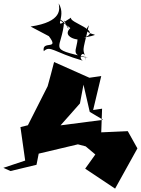

<svg xmlns="http://www.w3.org/2000/svg" viewBox="-53 -1056 833 1136"><path d="M511 -142 451 -58 628 60 760 -178 703 -280 546 -273 551 -413 498 -405 546 -606 476 -596 267 -689C254 -641 243 -593 229 -546L112 -315L68 -304L96 -106L-33 -63L9 -44L163 -81L176 -147L408 -202L454 -190ZM259 -262 420 -444 441 -555 478 -394 557 -347 156 -295ZM236 -842C303 -755 192 -821 206 -753C245 -790 263 -747 437 -697C403 -716 448 -775 456 -698C438 -785 429 -721 473 -907C414 -833 599 -866 444 -833C559 -875 350 -923 368 -952C239 -867 348 -950 294 -1036C300 -1005 318 -927 128 -899ZM363 -890C288 -817 518 -795 398 -864C432 -781 332 -727 468 -715C216 -772 315 -755 327 -935C366 -837 367 -914 282 -952Z"/></svg>

Font: Asimov Silicon
Style: Regular
Weight: 400
Designer: Google
Version: Version 2.000980; 2014